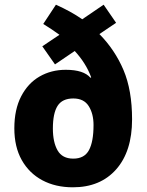

<svg xmlns="http://www.w3.org/2000/svg" viewBox="-20 -787 625 817"><path d="M218 -767Q249 -753 276.5 -738Q304 -723 330 -705L421 -767L474 -690L403 -642Q469 -575 505.5 -489Q542 -403 542 -279Q542 -143 474.5 -66.5Q407 10 290 10Q216 10 160 -20Q104 -50 72.5 -106Q41 -162 41 -241Q41 -321 70 -377Q99 -433 148.5 -461.5Q198 -490 260 -490Q336 -490 365 -456L368 -458Q357 -488 339.5 -516Q322 -544 298 -570L214 -513L160 -590L233 -639Q218 -650 200 -662Q182 -674 164 -685ZM292 -368Q245 -368 225 -336.5Q205 -305 205 -240Q205 -182 225 -147Q245 -112 292 -112Q339 -112 358.5 -148Q378 -184 378 -255Q378 -303 357.5 -335.5Q337 -368 292 -368Z"/></svg>

Font: Noto Sans Lao UI SemCond ExtBd
Style: Regular
Weight: 800
Width: 4
Designer: Monotype Design Team
Foundry: Monotype Imaging Inc.
Version: Version 2.000; ttfautohint (v1.8.4.7-5d5b)